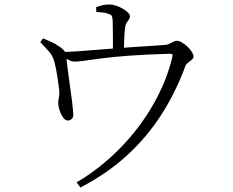

<svg xmlns="http://www.w3.org/2000/svg" viewBox="-20 -788 1040 857"><path d="M322 26Q427 -36 514.5 -125Q602 -214 662.5 -319Q723 -424 749 -532Q751 -543 749 -545.5Q747 -548 737 -548Q631 -545 557 -539.5Q483 -534 434 -527.5Q385 -521 356.5 -517Q328 -513 315 -513Q301 -513 287.5 -520Q274 -527 252 -539L251 -556Q281 -556 324.5 -559Q368 -562 416 -566Q464 -570 506 -573Q542 -576 582.5 -578.5Q623 -581 660 -583.5Q697 -586 721 -588Q730 -589 738 -593.5Q746 -598 754 -602Q762 -606 769 -606Q779 -606 792 -598.5Q805 -591 817 -579.5Q829 -568 836.5 -556Q844 -544 844 -536Q844 -529 836.5 -522Q829 -515 819.5 -508Q810 -501 807 -492Q764 -375 699.5 -275Q635 -175 546.5 -94Q458 -13 339 49ZM285 -250Q273 -249 263 -262Q253 -275 247 -292.5Q241 -310 240 -323Q239 -332 241.5 -344.5Q244 -357 245 -370Q245 -382 242.5 -400.5Q240 -419 237 -439.5Q234 -460 230.5 -478Q227 -496 224 -507Q218 -536 199 -557.5Q180 -579 160 -600L172 -617Q193 -608 210 -600.5Q227 -593 242 -582Q262 -569 268.5 -559Q275 -549 276 -532Q276 -527 279.5 -501Q283 -475 287.5 -439.5Q292 -404 297 -369.5Q302 -335 304.5 -309.5Q307 -284 307 -279Q308 -265 301 -258Q294 -251 285 -250ZM484 -547Q484 -553 484 -572Q484 -591 484 -615Q484 -639 483.5 -661Q483 -683 483 -695Q482 -711 479.5 -716.5Q477 -722 465 -726Q456 -730 440.5 -732Q425 -734 410 -735L409 -756Q426 -762 439 -765Q452 -768 467 -768Q486 -768 508 -759Q530 -750 545 -737.5Q560 -725 560 -716Q560 -707 554.5 -700Q549 -693 544 -684.5Q539 -676 538 -661Q536 -646 535 -624.5Q534 -603 533.5 -582.5Q533 -562 533 -548Z"/></svg>

Font: Noto Serif HK ExtraLight Light
Style: Regular
Weight: 300
Version: Version 2.002-H1;hotconv 1.1.0;makeotfexe 2.6.0